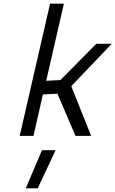

<svg xmlns="http://www.w3.org/2000/svg" viewBox="-20 -738 627 1043"><path d="M87 0 252 -718H327L231 -299L308 -303L503 -500H587L367 -270L475 0H390L292 -229L213 -225L162 0ZM208 78H282L185 285H120Z"/></svg>

Font: Panefresco 400wt
Style: Italic
Weight: 400
Foundry: Campivisivi & Chank Co
Version: Version 1.001